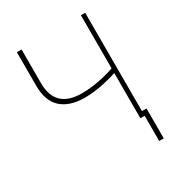

<svg xmlns="http://www.w3.org/2000/svg" viewBox="-204 -838 1057 1141"><g transform="rotate(-30 324.5 -267.0)"><path d="M116.2 -707V-475.6Q116.2 -301.8 297.9 -301.8Q350.1 -301.8 408.4 -312.3Q466.8 -322.8 523.4 -342.3V-707H552.7V0H523.4V-310.1Q459.5 -290 404.5 -280.3Q349.6 -270.5 298.8 -270.5Q193.4 -271.5 138.7 -322.8Q84 -374 84 -475.6V-707ZM584 172.9H552.7V-32.2H584Z"/></g></svg>

Font: Pretendard Std Thin
Style: Regular
Weight: 100
Designer: Base glyphs from Inter by Rasmus Andersson; Hangeul glyphs from Noto Sans CJK(Source Han Sans) by Jang Soo-young and Kan
Foundry: Kil Hyung-jin
Version: Version 1.309